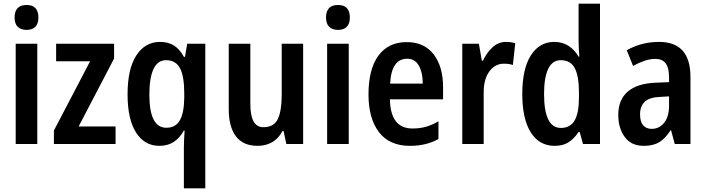

<svg xmlns="http://www.w3.org/2000/svg" viewBox="-20 -780 3822 1040"><path d="M124 -753Q188 -753 188 -685Q188 -651 171 -634.5Q154 -618 124 -618Q94 -618 76.5 -634.5Q59 -651 59 -685Q59 -753 124 -753ZM182 -543V0H65V-543Z M606 0H272V-73L468 -448H284V-543H598V-463L406 -95H606Z M976 20Q976 3 977 -20.5Q978 -44 980 -73H976Q954 -33 921.5 -11.5Q889 10 843 10Q763 10 717 -62Q671 -134 671 -269Q671 -407 718.5 -480Q766 -553 847 -553Q892 -553 923 -533Q954 -513 976 -472H982L994 -543H1092V240H976ZM881 -88Q931 -88 954 -128Q977 -168 978 -250V-274Q978 -367 955 -410.5Q932 -454 879 -454Q834 -454 811.5 -406Q789 -358 789 -267Q789 -88 881 -88Z M1622 -543V0H1531L1516 -70H1510Q1489 -30 1454.5 -10Q1420 10 1376 10Q1297 10 1258 -41.5Q1219 -93 1219 -189V-543H1336V-217Q1336 -91 1406 -91Q1464 -91 1485 -135.5Q1506 -180 1506 -267V-543Z M1811 -753Q1875 -753 1875 -685Q1875 -651 1858 -634.5Q1841 -618 1811 -618Q1781 -618 1763.5 -634.5Q1746 -651 1746 -685Q1746 -753 1811 -753ZM1869 -543V0H1752V-543Z M2183 -552Q2278 -552 2329 -485.5Q2380 -419 2380 -308V-242H2092Q2095 -84 2214 -84Q2253 -84 2286 -93Q2319 -102 2355 -123V-27Q2289 10 2201 10Q2089 10 2032.5 -64.5Q1976 -139 1976 -268Q1976 -406 2030 -479Q2084 -552 2183 -552ZM2185 -462Q2144 -462 2120.5 -429Q2097 -396 2093 -327H2270Q2270 -386 2249 -424Q2228 -462 2185 -462Z M2721 -553Q2747 -553 2771 -546L2758 -428Q2738 -435 2709 -435Q2662 -435 2631 -393.5Q2600 -352 2600 -280V0H2484V-543H2574L2590 -451H2596Q2615 -493 2647 -523Q2679 -553 2721 -553Z M2984 10Q2901 10 2855 -63Q2809 -136 2809 -271Q2809 -407 2855.5 -480Q2902 -553 2982 -553Q3026 -553 3059 -532Q3092 -511 3114 -473H3118Q3116 -498 3115 -521.5Q3114 -545 3114 -563V-760H3230V0H3138L3120 -65H3114Q3090 -29 3060 -9.5Q3030 10 2984 10ZM3018 -87Q3069 -87 3092.5 -127.5Q3116 -168 3116 -252V-279Q3116 -367 3093.5 -410.5Q3071 -454 3017 -454Q2972 -454 2949.5 -407Q2927 -360 2927 -271Q2927 -87 3018 -87Z M3550 -553Q3720 -553 3720 -363V0H3635L3615 -74H3612Q3585 -31 3552 -10.5Q3519 10 3467 10Q3399 10 3364 -38Q3329 -86 3329 -157Q3329 -240 3380.5 -284Q3432 -328 3531 -332L3604 -335V-361Q3604 -413 3585.5 -437Q3567 -461 3530 -461Q3502 -461 3472 -451Q3442 -441 3409 -423L3375 -508Q3412 -529 3456 -541Q3500 -553 3550 -553ZM3555 -255Q3498 -253 3472.5 -229Q3447 -205 3447 -161Q3447 -120 3464 -101Q3481 -82 3510 -82Q3551 -82 3577.5 -115Q3604 -148 3604 -208V-258Z"/></svg>

Font: Noto Sans Thai Looped Condensed SemiBold
Style: Regular
Weight: 600
Width: 3
Designer: Sasikarn Vongin, Ben Mitchell
Foundry: The Fontpad Ltd
Version: Version 1.001; ttfautohint (v1.8.4.7-5d5b)